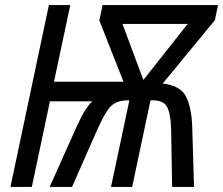

<svg xmlns="http://www.w3.org/2000/svg" viewBox="-20 -734 876 754"><path d="M21 0H105L176 -336H342Q311 -306 278 -230L175 0H263L355 -209Q390 -290 413.5 -315Q437 -340 483 -340H488L416 0H499L571 -340H576Q620 -341 635 -316Q650 -291 652 -227L656 0H742L735 -231Q733 -310 711 -354Q689 -398 619 -406L824 -655L836 -714H383L370 -654L465 -413H192L256 -714H172ZM543 -420 461 -640H717Z"/></svg>

Font: Noto Sans UI SemiCondensed
Style: Italic
Weight: 400
Width: 4
Italic angle: -12°
Designer: Monotype Design Team
Foundry: Monotype Imaging Inc.
Version: Version 1.901